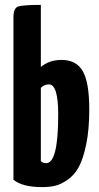

<svg xmlns="http://www.w3.org/2000/svg" viewBox="-20 -755 405 785"><path d="M35 -685Q35 -721 53.5 -728Q72 -735 147 -735V-481Q181 -510 232 -510Q292 -510 318.5 -464Q345 -418 345 -307Q345 -225 332.5 -165Q320 -105 302 -72Q284 -39 256.5 -20Q229 -1 205.5 4.5Q182 10 152 10Q72 10 35 -20ZM147 -96Q155 -88 169 -88Q218 -88 218 -287Q218 -410 180 -410Q161 -410 147 -396Z"/></svg>

Font: Yanone Kaffeesatz Bold
Style: Regular
Weight: 700
Designer: Yanone (Cyrillic: Daniel Pouzeot)
Foundry: Yanone
Version: Version 1.003;PS 001.003;hotconv 1.0.88;makeotf.lib2.5.64775